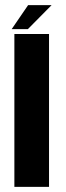

<svg xmlns="http://www.w3.org/2000/svg" viewBox="-20 -728 259 748"><path d="M36 0V-595.5H171V0ZM25.5 -614.5 89.5 -708H181L88.5 -614.5Z"/></svg>

Font: Anybody SemiBold
Style: Regular
Weight: 600
Designer: Tyler Finck
Foundry: Etcetera Type Company
Version: Version 1.010; ttfautohint (v1.8.3) -l 8 -r 50 -G 200 -x 14 